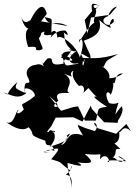

<svg xmlns="http://www.w3.org/2000/svg" viewBox="-61 -867 734 1038"><path d="M239 -317C277 -275 196 -281 254 -322C232 -367 267 -366 315 -364C277 -380 356 -423 287 -468C367 -438 295 -459 336 -486C327 -464 332 -438 366 -402C399 -416 400 -366 382 -360C440 -401 393 -405 462 -343C440 -351 439 -340 517 -290C454 -281 477 -278 457 -215H398L361 -292L335 -288L269 -268L205 -348ZM469 -173C415 -224 488 -201 452 -158C396 -178 438 -159 363 -190C344 -201 406 -110 383 -137C293 -164 311 -90 269 -83C330 -148 322 -155 300 -133C315 -115 290 -98 208 -74C275 -142 196 -198 201 -137C246 -155 218 -168 237 -157C221 -130 164 -191 164 -117L217 -186L240 -231L335 -233L385 -210L430 -296L435 -279L502 -206L575 -203L579 -224C564 -192 611 -261 600 -283C595 -278 614 -322 562 -248C585 -355 594 -290 528 -310C499 -366 522 -380 536 -358C533 -335 569 -421 541 -434C575 -379 543 -474 604 -470C570 -443 517 -440 531 -449C534 -499 453 -537 427 -504C475 -477 490 -519 498 -504C523 -550 501 -528 577 -575C469 -543 429 -554 370 -555C410 -513 366 -540 315 -578C360 -537 294 -559 364 -523C275 -510 304 -497 270 -573C360 -545 340 -521 267 -557C283 -557 256 -590 323 -589C306 -563 264 -521 289 -525C183 -498 247 -562 196 -551C161 -515 175 -509 161 -543C189 -472 179 -534 130 -516C106 -516 64 -488 93 -443C114 -389 62 -460 73 -365C21 -390 15 -387 33 -423C-41 -360 -1 -344 -41 -367C12 -348 37 -331 80 -362C41 -406 125 -393 128 -349C41 -274 47 -339 84 -235C109 -261 70 -292 75 -291C74 -267 12 -231 39 -274C24 -274 14 -170 -37 -214C82 -123 106 -192 121 -217C85 -188 78 -191 89 -184C141 -132 75 -145 184 -106C186 -72 202 -88 221 -77C255 -21 213 -83 180 -42C247 -49 193 -42 174 -45C263 -72 278 -79 216 -6C291 16 245 4 320 55C327 -4 338 52 295 76C336 88 323 113 328 151C314 50 307 74 304 14C358 30 405 38 359 11C439 20 453 14 397 -35C503 -21 479 -53 480 -5C506 -47 538 -2 526 9C510 3 528 -6 621 5C583 -32 556 -28 610 -3C579 34 562 -38 536 -7C588 -34 541 -69 590 -61C516 -134 498 -135 514 -89C532 -87 594 -78 583 -154C593 -143 601 -200 647 -158L622 -197L567 -144L443 -181ZM437 -807C427 -861 445 -851 485 -831C427 -859 444 -812 462 -826C489 -851 461 -824 456 -817C471 -793 421 -751 466 -728C463 -759 437 -757 366 -638C363 -670 409 -669 371 -557C349 -626 262 -686 250 -662C248 -661 247 -723 217 -691C216 -780 232 -760 180 -775C211 -712 233 -765 306 -726L161 -752L192 -792C178 -849 148 -847 99 -750C109 -775 76 -716 54 -775C60 -752 76 -690 125 -717C55 -728 83 -640 91 -613C167 -620 108 -595 152 -595C187 -604 161 -606 143 -685C132 -667 153 -642 163 -690C209 -712 136 -666 218 -679C200 -630 221 -706 292 -702C301 -697 321 -658 282 -693C294 -680 270 -625 352 -581C305 -619 299 -588 352 -591C273 -538 339 -495 397 -546C385 -467 377 -560 398 -528C372 -592 361 -586 426 -552C435 -565 417 -584 392 -647C465 -672 490 -700 476 -759C496 -738 546 -705 537 -722C521 -738 557 -790 554 -750C523 -704 465 -761 522 -779C528 -794 546 -829 571 -831L533 -787L431 -772L412 -686L397 -759Z"/></svg>

Font: Hussar Lance
Style: Regular
Weight: 700
Foundry: Cannot Into Space Fonts, PlusOne Fonts
Version: Version 2.27